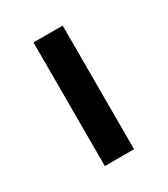

<svg xmlns="http://www.w3.org/2000/svg" viewBox="-84 -764 311 356"><g transform="rotate(-30 71.5 -586.5)"><path d="M40 -454.1V-718.8H102.5V-454.1Z"/></g></svg>

Font: Post No Bills Colombo Medium
Style: Regular
Weight: 500
Designer: Kosala Senevirathne, Siva Puranthara, Lasantha Premarathna, Tharique Azeez
Foundry: Mooniak
Version: Version 1.220 ; ttfautohint (v1.6)